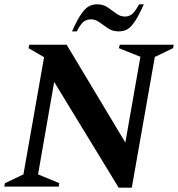

<svg xmlns="http://www.w3.org/2000/svg" viewBox="-31 -868 828 893"><path d="M-11 0 -8 -16 78 -57 174 -602 102 -644 105 -660H279L552 -205L622 -604L522 -644L526 -660H777L774 -644L689 -603L582 5H521L221 -487L146 -57L245 -16L242 0ZM304 -722Q329 -778 348 -804.5Q367 -831 384 -839.5Q401 -848 421 -848Q449 -848 470 -833.5Q491 -819 510 -805Q529 -791 550 -791Q567 -791 581 -800.5Q595 -810 616 -848H638Q613 -792 594 -765Q575 -738 558 -730Q541 -722 520 -722Q493 -722 472 -736Q451 -750 432 -764Q413 -778 392 -778Q375 -778 360.5 -769Q346 -760 326 -722Z"/></svg>

Font: Spectral
Style: Bold Italic
Weight: 700
Italic angle: -10°
Designer: Jean-Baptiste Levee
Foundry: Production Type
Version: Version 2.001